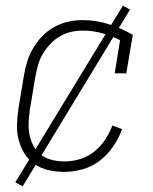

<svg xmlns="http://www.w3.org/2000/svg" viewBox="-20 -599 540 678"><path d="M207 8Q179 8 152 2Q125 -4 103 -19Q81 -34 67 -56Q53 -78 46 -104.5Q39 -131 40 -159Q41 -187 45 -215L65 -335Q69 -360 77 -384.5Q85 -409 98.5 -431.5Q112 -454 131 -473Q150 -492 173 -504.5Q196 -517 221.5 -522.5Q247 -528 271 -528Q320 -528 364.5 -513.5Q409 -499 449 -476L426 -340H385L404 -457Q375 -472 341.5 -481.5Q308 -491 273 -491Q252 -491 231.5 -486.5Q211 -482 192 -471Q173 -460 158 -444Q143 -428 131.5 -409Q120 -390 114.5 -370Q109 -350 105 -329L85 -209Q82 -187 81 -164.5Q80 -142 84.5 -121.5Q89 -101 99 -82.5Q109 -64 126 -51.5Q143 -39 164.5 -34Q186 -29 208 -29Q235 -29 262 -37Q289 -45 312 -63Q335 -81 351 -105.5Q367 -130 377 -156L411 -143Q400 -112 380.5 -83Q361 -54 333.5 -32.5Q306 -11 272.5 -1.5Q239 8 207 8ZM60 59 34 45 414 -579 439 -565Z"/></svg>

Font: Iosevka Curly Slab Extralight
Style: Italic
Weight: 200
Italic angle: -9°
Monospace: yes
Designer: Belleve Invis
Foundry: Belleve Invis
Version: Version 22.1.2; ttfautohint (v1.8.4)